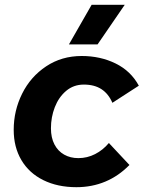

<svg xmlns="http://www.w3.org/2000/svg" viewBox="-20 -759 602 790"><path d="M36.4 -224.8Q36.4 -303.8 71.1 -373.6Q105.8 -443.4 169.8 -486Q233.8 -528.6 316.2 -528.6Q393 -528.6 455.7 -497.8Q518.4 -467 551.2 -406.4L442.4 -336Q426.4 -373.2 397.4 -392.1Q368.4 -411 325.2 -411Q282.8 -411 252.1 -385Q221.4 -359 205.5 -317.9Q189.6 -276.8 189.6 -231.2Q189.6 -192.4 204 -164.8Q218.4 -137.2 244 -122.8Q269.6 -108.4 302.2 -108.4Q339 -108.4 371.4 -125Q403.8 -141.6 428 -170.6L512.6 -80.2Q468 -34.6 413.1 -11.7Q358.2 11.2 294.4 11.2Q217 11.2 158.3 -17.8Q99.6 -46.8 68 -100.3Q36.4 -153.8 36.4 -224.8ZM263.6 -576.2 357 -739.2H493.2L381.4 -576.2Z"/></svg>

Font: Fixel Italic Variable Display Thin
Style: Italic
Weight: 100
Italic angle: -10°
Designer: AlfaBravo + MacPaw
Foundry: Kyrylo Tkachov, Marchela Mozhyna, Serhii Makarenko, Maria Weinstein, Zakhar Kryvoshyya
Version: Version 1.210;Glyphs 3.2 (3217)